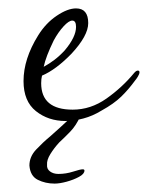

<svg xmlns="http://www.w3.org/2000/svg" viewBox="-20 -280 352 457"><path d="M136 8Q95 8 65.5 -15.5Q36 -39 36 -87Q36 -140 71 -196Q89 -225 115 -242.5Q141 -260 161 -260Q190 -260 190 -225Q190 -195 150 -152Q113 -114 80 -100Q79 -96 78.5 -91.5Q78 -87 78 -82Q78 -19 153 -19Q196 -19 233.5 -45.5Q271 -72 299 -106Q304 -112 308 -112Q312 -112 312 -108Q312 -104 308 -97.5Q304 -91 302 -89Q286 -67 268.5 -50Q251 -33 222 -17Q201 -4 178.5 2Q156 8 136 8ZM84 -121Q97 -128 109.5 -137.5Q122 -147 134 -160Q161 -192 161 -216Q161 -231 152 -231Q144 -231 131.5 -217.5Q119 -204 108 -184Q89 -145 84 -121ZM110 157Q88 157 70 148Q52 139 50 114Q50 93 66 76Q82 59 99 45Q125 22 136 11.5Q147 1 151 -2Q155 -5 159 -5Q169 -5 171 -3Q161 19 147.5 33Q134 47 121 59Q109 72 100 86.5Q91 101 92 112Q91 122 99 128Q107 134 119 134Q137 134 154 128.5Q171 123 177 123Q181 123 181 126Q181 134 168 141Q155 148 138.5 152.5Q122 157 110 157Z"/></svg>

Font: Lavishly Yours
Style: Regular
Weight: 400
Designer: Robert E. Leuschke
Foundry: Robert E. Leuschke
Version: Version 1.010; ttfautohint (v1.8.3)